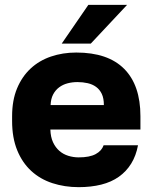

<svg xmlns="http://www.w3.org/2000/svg" viewBox="-20 -760 630 793"><path d="M305 13Q247 13 196.5 -3.5Q146 -20 109 -54Q72 -88 51 -139.5Q30 -191 30 -260V-280Q30 -346 50.5 -395Q71 -444 106.5 -477Q142 -510 190.5 -526.5Q239 -543 295 -543Q426 -543 493 -475.5Q560 -408 560 -280V-225H188Q189 -194 199 -172.5Q209 -151 225 -137Q241 -123 262 -116.5Q283 -110 305 -110Q350 -110 375 -123.5Q400 -137 408 -160H550Q542 -117 522 -84.5Q502 -52 471 -30Q440 -8 398 2.5Q356 13 305 13ZM189 -326H409Q409 -354 400.5 -372Q392 -390 377 -401Q362 -412 342 -416.5Q322 -421 300 -421Q279 -421 259.5 -416Q240 -411 224.5 -399.5Q209 -388 199.5 -370Q190 -352 189 -326ZM235 -580 345 -740H505L355 -580Z"/></svg>

Font: Golos Text VF
Style: Regular
Weight: 400
Designer: A.Korolkova, Vitaly Kuzmin
Foundry: ParaType Ltd
Version: Version 2.003